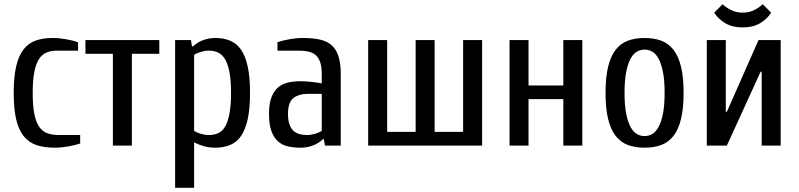

<svg xmlns="http://www.w3.org/2000/svg" viewBox="-20 -690 3785 910"><path d="M250 -450Q222 -450 200.5 -441Q179 -432 164.5 -409.5Q150 -387 142.5 -348.5Q135 -310 135 -250Q135 -190 142.5 -151Q150 -112 165.5 -89.5Q181 -67 204.5 -58.5Q228 -50 260 -50H360V-10Q337 -2 303.5 4Q270 10 240 10Q189 10 152.5 -2.5Q116 -15 92 -45Q68 -75 56.5 -125Q45 -175 45 -250Q45 -325 56.5 -375Q68 -425 91 -455Q114 -485 148.5 -497.5Q183 -510 230 -510Q260 -510 293.5 -504Q327 -498 350 -490V-450Z M735 -500V-435H605V0H515V-435H385V-500Z M895 -470Q914 -489 942 -499.5Q970 -510 1000 -510Q1039 -510 1070 -497.5Q1101 -485 1122 -455Q1143 -425 1154 -375Q1165 -325 1165 -250Q1165 -175 1154 -125Q1143 -75 1122 -45Q1101 -15 1070 -2.5Q1039 10 1000 10Q970 10 946.5 3Q923 -4 900 -15V200H810V-500H885L890 -470ZM900 -70Q911 -62 931 -56Q951 -50 970 -50Q994 -50 1013.5 -58.5Q1033 -67 1046.5 -89.5Q1060 -112 1067.5 -151Q1075 -190 1075 -250Q1075 -310 1067.5 -348.5Q1060 -387 1046.5 -409.5Q1033 -432 1013.5 -441Q994 -450 970 -450Q951 -450 931 -444Q911 -438 900 -430Z M1505 -245H1435Q1397 -245 1371 -225.5Q1345 -206 1345 -150Q1345 -120 1352 -100.5Q1359 -81 1371 -70Q1383 -59 1399.5 -54.5Q1416 -50 1435 -50Q1454 -50 1474 -56Q1494 -62 1505 -70ZM1405 10Q1371 10 1343.5 3.5Q1316 -3 1296.5 -21Q1277 -39 1266 -70Q1255 -101 1255 -150Q1255 -197 1266 -227Q1277 -257 1296.5 -274.5Q1316 -292 1343.5 -298.5Q1371 -305 1405 -305Q1428 -305 1455 -302Q1482 -299 1505 -295V-340Q1505 -374 1497.5 -395.5Q1490 -417 1476 -429Q1462 -441 1441.5 -445.5Q1421 -450 1395 -450H1295V-490Q1318 -498 1351.5 -504Q1385 -510 1415 -510Q1460 -510 1493.5 -503Q1527 -496 1549.5 -477.5Q1572 -459 1583.5 -425.5Q1595 -392 1595 -340V0H1520L1515 -30H1510Q1491 -11 1463 -0.5Q1435 10 1405 10Z M1725 0V-500H1815V-65H1950V-500H2040V-65H2175V-500H2265V0Z M2485 0H2395V-500H2485V-285H2650V-500H2740V0H2650V-220H2485Z M3130 -250Q3130 -310 3122 -349.5Q3114 -389 3101 -412.5Q3088 -436 3071 -445.5Q3054 -455 3035 -455Q3016 -455 2999 -445.5Q2982 -436 2969 -412.5Q2956 -389 2948 -349.5Q2940 -310 2940 -250Q2940 -190 2948 -150.5Q2956 -111 2969 -87.5Q2982 -64 2999 -54.5Q3016 -45 3035 -45Q3054 -45 3071 -54.5Q3088 -64 3101 -87.5Q3114 -111 3122 -150.5Q3130 -190 3130 -250ZM3220 -250Q3220 -177 3208 -127Q3196 -77 3172.5 -46.5Q3149 -16 3114.5 -3Q3080 10 3035 10Q2990 10 2955.5 -3Q2921 -16 2897.5 -46.5Q2874 -77 2862 -127Q2850 -177 2850 -250Q2850 -323 2862 -373Q2874 -423 2897.5 -453.5Q2921 -484 2955.5 -497Q2990 -510 3035 -510Q3080 -510 3114.5 -497Q3149 -484 3172.5 -453.5Q3196 -423 3208 -373Q3220 -323 3220 -250Z M3590 -350H3585L3425 0H3330V-500H3420V-160H3425L3575 -500H3680V0H3590ZM3500 -630Q3530 -630 3555 -642.5Q3580 -655 3595 -670L3635 -630Q3616 -600 3582.5 -580Q3549 -560 3500 -560Q3451 -560 3417.5 -580Q3384 -600 3365 -630L3405 -670Q3420 -655 3445 -642.5Q3470 -630 3500 -630Z"/></svg>

Font: Cuprum
Style: Regular
Weight: 400
Designer: Jovanny Lemonad
Foundry: Jovanny Lemonad
Version: Version 1.002